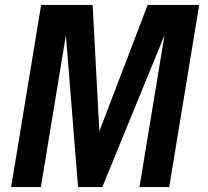

<svg xmlns="http://www.w3.org/2000/svg" viewBox="-20 -755 840 775"><path d="M25 0 146 -735H354L381 -225L576 -735H784L663 0H543L644 -613L393 0H295L246 -613L145 0Z"/></svg>

Font: Iosevka Aile Oblique
Style: Bold
Weight: 700
Italic angle: -9°
Designer: Belleve Invis
Foundry: Belleve Invis
Version: Version 31.1.0; ttfautohint (v1.8.4)